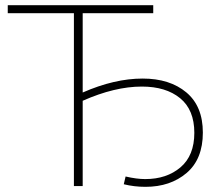

<svg xmlns="http://www.w3.org/2000/svg" viewBox="-20 -720 854 743"><path d="M532 -416Q637 -416 701 -362.5Q765 -309 765 -207Q765 -104 702 -50.5Q639 3 543 3Q499 3 459 -7L466 -37Q509 -27 542 -27Q625 -27 678.5 -72.5Q732 -118 732 -206Q732 -295 677 -340Q622 -385 529 -385Q424 -385 300 -330V0H266V-669H10V-700H573V-669H300V-362Q423 -416 532 -416Z"/></svg>

Font: Montserrat Alternates ExLight
Style: Regular
Weight: 275
Designer: Julieta Ulanovsky
Foundry: Julieta Ulanovsky
Version: Version 7.200